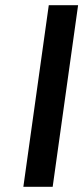

<svg xmlns="http://www.w3.org/2000/svg" viewBox="-20 -720 321 740"><path d="M70 0 168 -700H281L183 0Z"/></svg>

Font: Fivo Sans Modern Med
Style: Italic
Weight: 450
Designer: Alexander Slobzheninov
Foundry: Alexander Slobzheninov
Version: 1.0